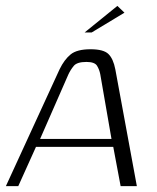

<svg xmlns="http://www.w3.org/2000/svg" viewBox="-33 -631 531 651"><path d="M-13 0 169 -396Q185 -429 206.5 -446.5Q228 -464 274 -464Q318 -464 334.5 -448Q351 -432 358 -396L431 0H376L351 -133H89L29 0ZM103 -160H345L307 -379Q304 -395 296 -408Q288 -421 260 -421Q228 -421 217 -407.5Q206 -394 199 -379ZM254 -521 365 -611 389 -588 278 -521Z"/></svg>

Font: Genos Thin Light
Style: Italic
Weight: 300
Italic angle: -8°
Version: Version 1.010